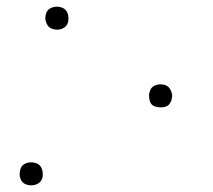

<svg xmlns="http://www.w3.org/2000/svg" viewBox="-20 -548 640 576"><path d="M151 -459Q143 -459 135.5 -462Q128 -465 123.5 -471Q119 -477 117 -485.5Q115 -494 117 -502Q118 -508 120.5 -513Q123 -518 128.5 -521.5Q134 -525 139.5 -526.5Q145 -528 151 -528Q159 -528 166.5 -525Q174 -522 178.5 -516Q183 -510 184.5 -501.5Q186 -493 185 -485Q184 -479 181 -474Q178 -469 173 -465.5Q168 -462 162.5 -460.5Q157 -459 151 -459ZM462 -226Q457 -226 451.5 -227Q446 -228 441.5 -230Q437 -232 434 -236Q431 -240 429.5 -244.5Q428 -249 427.5 -255Q427 -261 427 -264L428 -268Q429 -272 430 -275.5Q431 -279 433 -282Q435 -285 438 -287.5Q441 -290 444.5 -291.5Q448 -293 452.5 -294Q457 -295 459 -295H462Q466 -295 471 -294Q476 -293 480.5 -290.5Q485 -288 488 -284Q491 -280 493 -275.5Q495 -271 496 -265Q497 -259 496 -256L495 -252Q495 -248 493.5 -245Q492 -242 490 -238.5Q488 -235 485 -232.5Q482 -230 478 -228.5Q474 -227 470 -226.5Q466 -226 464 -226ZM73 8Q65 8 57.5 5Q50 2 45.5 -4Q41 -10 39.5 -18.5Q38 -27 40 -35Q41 -41 43.5 -46Q46 -51 51 -54.5Q56 -58 62 -59.5Q68 -61 74 -61Q82 -61 89.5 -58Q97 -55 101.5 -49Q106 -43 107.5 -34.5Q109 -26 108 -18Q107 -12 104 -7Q101 -2 96 1.5Q91 5 85 6.5Q79 8 73 8Z"/></svg>

Font: Iosevka Aile Thin
Style: Italic
Weight: 100
Italic angle: -9°
Designer: Belleve Invis
Foundry: Belleve Invis
Version: Version 31.1.0; ttfautohint (v1.8.4)